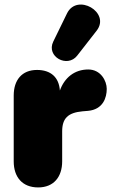

<svg xmlns="http://www.w3.org/2000/svg" viewBox="-20 -810 493 840"><path d="M147 10C215 10 252 -36 252 -104V-235C252 -292 277 -317 341 -323L365 -325C431 -331 447 -383 447 -421C447 -456 421 -506 366 -506C306 -506 262 -470 242 -414C238 -472 202 -504 142 -504C76 -504 40 -460 40 -392V-104C40 -36 77 10 147 10ZM318 -567 403 -676C465 -756 317 -842 273 -751L213 -628C181 -562 275 -511 318 -567Z"/></svg>

Font: SN Pro Black
Style: Regular
Weight: 900
Designer: Tobias Whetton
Foundry: Supernotes
Version: Version 1.001;Glyphs 3.2 (3249)